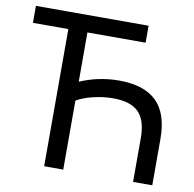

<svg xmlns="http://www.w3.org/2000/svg" viewBox="-79 -791 882 871"><g transform="rotate(10 361.5 -355.0)"><path d="M180.2 0V-631.8H17.1V-710H536.1V-631.8H268.1V-404.8Q354 -441.9 448.2 -441.9Q563.5 -441.9 620.8 -386.2Q678.2 -330.6 678.2 -212.9V0H589.8V-203.1Q589.8 -283.2 553.2 -320.6Q516.6 -357.9 435.1 -357.9Q390.1 -357.9 344 -346.7Q297.9 -335.4 268.1 -317.9V0Z"/></g></svg>

Font: Rawline Medium
Style: Regular
Weight: 500
Designer: Matt McInerney, Pablo Impallari, Rodrigo Fuenzalida
Foundry: Matt McInerney, Pablo Impallari, Rodrigo Fuenzalida
Version: Version 4.020;PS 004.020;hotconv 1.0.88;makeotf.lib2.5.64775